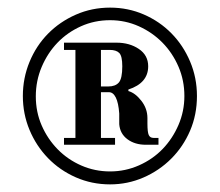

<svg xmlns="http://www.w3.org/2000/svg" viewBox="-20 -807 577 504"><path d="M269 -323Q221 -323 179 -341.5Q137 -360 106 -392Q75 -424 57.5 -466Q40 -508 40 -555Q40 -602 57.5 -644.5Q75 -687 106 -718.5Q137 -750 179 -768.5Q221 -787 269 -787Q316 -787 357.5 -769Q399 -751 430 -719.5Q461 -688 479 -645.5Q497 -603 497 -555Q497 -506 479 -464Q461 -422 429.5 -390.5Q398 -359 356.5 -341Q315 -323 269 -323ZM269 -754Q228 -754 192.5 -738Q157 -722 131 -695Q105 -668 89.5 -631.5Q74 -595 74 -554Q74 -513 89.5 -477.5Q105 -442 131.5 -415Q158 -388 193.5 -372.5Q229 -357 269 -357Q309 -357 345 -373Q381 -389 407 -416Q433 -443 448.5 -479Q464 -515 464 -555Q464 -596 448.5 -632Q433 -668 406.5 -695Q380 -722 344.5 -738Q309 -754 269 -754ZM148 -445H178V-676H148V-695H286Q320 -695 344.5 -678.5Q369 -662 369 -633Q369 -589 317 -572V-568Q335 -563 351 -542.5Q367 -522 367 -497V-483Q367 -460 370.5 -452.5Q374 -445 383 -445H396V-427H363Q334 -427 314.5 -441.5Q295 -456 293 -481V-509Q291 -537 284 -551Q277 -565 266 -565H245V-445H282V-427H148ZM245 -676V-580H264Q283 -580 292 -590.5Q301 -601 301 -633Q301 -660 293 -668Q285 -676 268 -676Z"/></svg>

Font: Libre Bodoni
Style: Regular
Weight: 400
Designer: Pablo Impallari, Rodrigo Fuenzalida
Foundry: Pablo Impallari, Rodrigo Fuenzalida
Version: Version 1.001; ttfautohint (v1.5.65-e2d9)